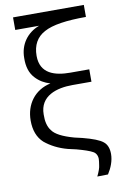

<svg xmlns="http://www.w3.org/2000/svg" viewBox="-99 -824 646 1023"><g transform="rotate(-10 224.0 -312.5)"><path d="M342 144 400 143C420 112 435 75 435 38C435 8 426 -15 408 -29C390 -44 354 -58 300 -72L257 -82C196 -99 157 -119 141 -143C124 -164 117 -195 118 -231C118 -332 211 -359 296 -359H399V-426H296C214 -426 135 -448 135 -545C135 -603 158 -644 203 -668C248 -693 324 -704 430 -704V-769H47V-701H176C109 -676 68 -618 68 -546C67 -499 78 -463 103 -436C125 -412 151 -397 182 -388C95 -369 44 -299 44 -211C44 -159 59 -118 91 -89C124 -62 164 -41 213 -28L257 -18C298 -7 327 3 343 12C357 19 366 34 366 53C366 62 364 73 362 87C361 99 354 120 342 144Z"/></g></svg>

Font: Cheyenne Sans Light
Style: Regular
Weight: 300
Designer: The Public Sans project authors (U.S. Web Design System), Libre Franklin designed by Pablo Impallari and Rodrigo Fuenzal
Foundry: The Cheyenne Sans Project Authors
Version: Version 2.007